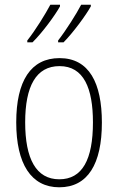

<svg xmlns="http://www.w3.org/2000/svg" viewBox="-20 -786 502 816"><path d="M366 -759V-766H325C306 -729 260 -656 227 -614V-606H250C289 -645 346 -722 366 -759ZM235 -759V-766H194C174 -728 131 -658 96 -614V-606H118C159 -646 215 -722 235 -759ZM413 -265C413 -433 359 -539 233 -539C111 -539 49 -442 49 -266C49 -90 112 10 232 10C353 10 413 -89 413 -265ZM87 -266C87 -419 133 -505 233 -505C336 -505 375 -411 375 -266C375 -108 330 -24 232 -24C133 -24 87 -112 87 -266Z"/></svg>

Font: Noto Sans Malayalam Condensed ExtraLight
Style: Regular
Weight: 200
Width: 3
Designer: Jelle Bosma - Monotype Design Team
Foundry: Monotype Imaging Inc.
Version: Version 2.104